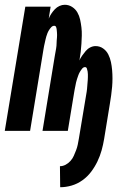

<svg xmlns="http://www.w3.org/2000/svg" viewBox="-37 -548 557 804"><path d="M215 236 214 148Q226 148 237.5 142Q249 136 258 126Q267 116 272 104.5Q277 93 281.5 81.5Q286 70 288.5 58Q291 46 293 34L320 -128Q321 -134 322 -140Q323 -146 324 -152Q325 -158 326 -164Q327 -170 327.5 -176Q328 -182 328.5 -188.5Q329 -195 329.5 -201Q330 -207 330.5 -213Q331 -219 331 -225Q331 -231 331 -237Q331 -243 330 -248.5Q329 -254 327 -260.5Q325 -267 319 -267Q312 -267 306.5 -260Q301 -253 297 -246Q293 -239 290.5 -231.5Q288 -224 285.5 -217Q283 -210 281.5 -202.5Q280 -195 278.5 -187.5Q277 -180 275.5 -172.5Q274 -165 273 -158L247 0H141L192 -311Q193 -317 194 -322.5Q195 -328 196 -333.5Q197 -339 198 -345Q199 -351 199.5 -356.5Q200 -362 200 -367.5Q200 -373 200.5 -378.5Q201 -384 201.5 -390Q202 -396 202 -401.5Q202 -407 201.5 -412.5Q201 -418 200.5 -423.5Q200 -429 198 -434.5Q196 -440 190 -440Q183 -440 177.5 -434Q172 -428 168 -421.5Q164 -415 161.5 -408.5Q159 -402 157 -395.5Q155 -389 153.5 -382Q152 -375 150.5 -368.5Q149 -362 147.5 -355Q146 -348 145 -341L89 0H-17L69 -520H175L167 -470Q171 -480 177.5 -490Q184 -500 192.5 -509Q201 -518 212 -523Q223 -528 234 -528Q251 -528 265 -519Q279 -510 287 -496Q295 -482 298.5 -466Q302 -450 304 -433Q306 -416 305.5 -399Q305 -382 304 -365Q303 -348 301 -331Q299 -314 296 -297L295 -294Q300 -305 307 -315Q314 -325 322 -334.5Q330 -344 341 -349.5Q352 -355 363 -355Q381 -355 395 -345Q409 -335 416.5 -320Q424 -305 427.5 -288.5Q431 -272 432.5 -254.5Q434 -237 434 -219.5Q434 -202 432.5 -184.5Q431 -167 428.5 -149Q426 -131 423 -113L399 34Q395 58 388.5 81.5Q382 105 371 128Q360 151 344.5 171.5Q329 192 308 207Q287 222 263 229Q239 236 215 236Z"/></svg>

Font: Iosevka Term Curly Extrabold
Style: Italic
Weight: 800
Italic angle: -9°
Designer: Belleve Invis
Foundry: Belleve Invis
Version: Version 32.3.0